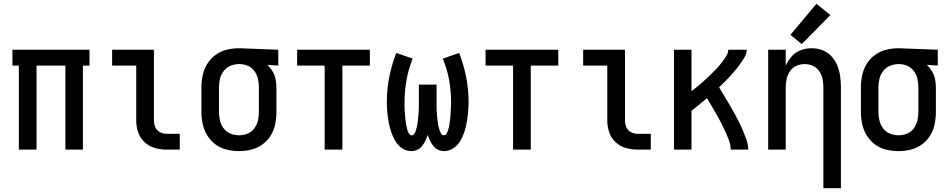

<svg xmlns="http://www.w3.org/2000/svg" viewBox="-20 -794 5040 1019"><path d="M80 0H174V-446H327V0H420V-446H455V-530H46V-446H80Z M863 0H934V-84H863Q845 -84 828 -93Q811 -102 804 -119.5Q797 -137 797 -155V-530H575V-446H703V-155Q703 -123 713 -92.5Q723 -62 746.5 -40Q770 -18 800.5 -9Q831 0 863 0Z M1250 8Q1282 8 1314 0Q1346 -8 1373 -27.5Q1400 -47 1417 -75Q1434 -103 1440.5 -135Q1447 -167 1447 -200V-330Q1447 -352 1442.5 -374Q1438 -396 1426.5 -415.5Q1415 -435 1399 -450L1457 -446V-530L1251 -538H1250Q1217 -538 1185 -530.5Q1153 -523 1125.5 -503.5Q1098 -484 1080.5 -456Q1063 -428 1056 -395.5Q1049 -363 1049 -330V-200Q1049 -167 1056 -135Q1063 -103 1080.5 -74.5Q1098 -46 1125 -26.5Q1152 -7 1184.5 0.5Q1217 8 1250 8ZM1250 -76Q1226 -76 1204 -84.5Q1182 -93 1167.5 -112Q1153 -131 1147.5 -154Q1142 -177 1142 -200V-330Q1142 -353 1147.5 -376Q1153 -399 1168 -418Q1183 -437 1205 -445.5Q1227 -454 1250 -454Q1273 -454 1294.5 -445Q1316 -436 1330 -417Q1344 -398 1349 -375.5Q1354 -353 1354 -330V-200Q1354 -177 1349 -154.5Q1344 -132 1330 -113Q1316 -94 1294.5 -85Q1273 -76 1250 -76Z M1703 0H1797V-446H1943V-530H1557V-446H1703Z M2338 8Q2364 8 2387 -8Q2410 -24 2423.5 -47Q2437 -70 2445 -95.5Q2453 -121 2457.5 -147Q2462 -173 2464.5 -200Q2467 -227 2467 -253Q2467 -320 2454 -385.5Q2441 -451 2417 -513L2330 -483Q2353 -428 2363.5 -369.5Q2374 -311 2374 -252Q2374 -242 2373.5 -233Q2373 -224 2372.5 -214.5Q2372 -205 2371.5 -195.5Q2371 -186 2370.5 -177Q2370 -168 2368.5 -158.5Q2367 -149 2366 -139.5Q2365 -130 2363 -121Q2361 -112 2358 -103Q2355 -94 2350 -85Q2345 -76 2335 -76Q2326 -76 2321 -85Q2316 -94 2313 -102.5Q2310 -111 2308 -120Q2306 -129 2304.5 -138Q2303 -147 2302 -156Q2301 -165 2300 -174Q2299 -183 2298.5 -192Q2298 -201 2297.5 -210.5Q2297 -220 2297 -229Q2297 -238 2297 -247Q2297 -256 2297 -265V-345H2203V-265Q2203 -256 2203 -247Q2203 -238 2203 -229Q2203 -220 2202.5 -210.5Q2202 -201 2201.5 -192Q2201 -183 2200 -174Q2199 -165 2198 -156Q2197 -147 2195.5 -138Q2194 -129 2192 -120Q2190 -111 2187.5 -102.5Q2185 -94 2179.5 -85Q2174 -76 2165 -76Q2156 -76 2150.5 -85Q2145 -94 2142.5 -103Q2140 -112 2138 -121Q2136 -130 2134.5 -139.5Q2133 -149 2132 -158.5Q2131 -168 2130 -177Q2129 -186 2128.5 -195.5Q2128 -205 2127.5 -214.5Q2127 -224 2127 -233Q2127 -242 2127 -252Q2127 -311 2137.5 -369.5Q2148 -428 2170 -483L2083 -513Q2059 -451 2046 -385.5Q2033 -320 2033 -253Q2033 -227 2035.5 -200Q2038 -173 2042.5 -147Q2047 -121 2055.5 -95.5Q2064 -70 2077 -47Q2090 -24 2113 -8Q2136 8 2163 8Q2179 8 2194.5 1Q2210 -6 2220 -19Q2230 -32 2237.5 -47Q2245 -62 2250 -78Q2255 -62 2262.5 -47Q2270 -32 2280 -19Q2290 -6 2305.5 1Q2321 8 2338 8Z M2703 0H2797V-446H2943V-530H2557V-446H2703Z M3363 0H3434V-84H3363Q3345 -84 3328 -93Q3311 -102 3304 -119.5Q3297 -137 3297 -155V-530H3075V-446H3203V-155Q3203 -123 3213 -92.5Q3223 -62 3246.5 -40Q3270 -18 3300.5 -9Q3331 0 3363 0Z M3557 0H3650V-206Q3692 -239 3732 -273Q3745 -251 3758 -229.5Q3771 -208 3783.5 -186Q3796 -164 3807.5 -141.5Q3819 -119 3829.5 -96Q3840 -73 3849 -49Q3858 -25 3858 0H3951Q3951 -26 3942 -51.5Q3933 -77 3923 -101Q3913 -125 3901 -148.5Q3889 -172 3876.5 -195Q3864 -218 3850.5 -240.5Q3837 -263 3823.5 -285.5Q3810 -308 3796 -331L3793 -327L3803 -337Q3818 -351 3832 -365.5Q3846 -380 3859.5 -395Q3873 -410 3886 -425.5Q3899 -441 3910.5 -457.5Q3922 -474 3932.5 -492Q3943 -510 3943 -530H3845Q3845 -514 3836 -499Q3827 -484 3817 -470.5Q3807 -457 3796.5 -444.5Q3786 -432 3774 -420.5Q3762 -409 3750.5 -397Q3739 -385 3726.5 -374Q3714 -363 3701.5 -352Q3689 -341 3676 -330.5Q3663 -320 3650 -310V-530H3557ZM3780 -316 3788 -323 3785 -320ZM3767 -304 3776 -312 3774 -310ZM3752 -290 3764 -301 3763 -300Q3758 -295 3752 -290Z M4350 205H4443V-330Q4443 -360 4439 -389Q4435 -418 4424 -445.5Q4413 -473 4393 -495Q4373 -517 4345 -527.5Q4317 -538 4287 -538Q4258 -538 4229.5 -527.5Q4201 -517 4181.5 -494.5Q4162 -472 4150 -445V-530H4057V0H4150V-330Q4150 -353 4155 -375Q4160 -397 4172.5 -416Q4185 -435 4206.5 -444.5Q4228 -454 4250 -454Q4273 -454 4294 -444.5Q4315 -435 4328 -416Q4341 -397 4345.5 -375Q4350 -353 4350 -330ZM4235 -560 4387 -714 4313 -774 4175 -609Z M4750 8Q4782 8 4814 0Q4846 -8 4873 -27.5Q4900 -47 4917 -75Q4934 -103 4940.5 -135Q4947 -167 4947 -200V-330Q4947 -352 4942.5 -374Q4938 -396 4926.5 -415.5Q4915 -435 4899 -450L4957 -446V-530L4751 -538H4750Q4717 -538 4685 -530.5Q4653 -523 4625.5 -503.5Q4598 -484 4580.5 -456Q4563 -428 4556 -395.5Q4549 -363 4549 -330V-200Q4549 -167 4556 -135Q4563 -103 4580.5 -74.5Q4598 -46 4625 -26.5Q4652 -7 4684.5 0.5Q4717 8 4750 8ZM4750 -76Q4726 -76 4704 -84.5Q4682 -93 4667.5 -112Q4653 -131 4647.5 -154Q4642 -177 4642 -200V-330Q4642 -353 4647.5 -376Q4653 -399 4668 -418Q4683 -437 4705 -445.5Q4727 -454 4750 -454Q4773 -454 4794.5 -445Q4816 -436 4830 -417Q4844 -398 4849 -375.5Q4854 -353 4854 -330V-200Q4854 -177 4849 -154.5Q4844 -132 4830 -113Q4816 -94 4794.5 -85Q4773 -76 4750 -76Z"/></svg>

Font: Iosevka SS08 Medium
Style: Regular
Weight: 500
Monospace: yes
Designer: Belleve Invis
Foundry: Belleve Invis
Version: Version 3.4.3; ttfautohint (v1.8.3)